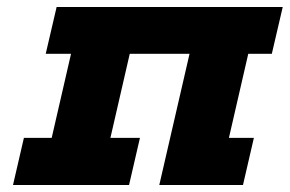

<svg xmlns="http://www.w3.org/2000/svg" viewBox="-20 -526 824 546"><path d="M141 -506H784L753 -373H686L631 -134H702L671 0H433L519 -373H349L294 -134H378L347 0H17L48 -134H127L182 -373H110Z"/></svg>

Font: Arvo
Style: Bold Italic
Weight: 700
Italic angle: -13°
Designer: Anton Koovit (Cyrillic Expansion: Cyreal)
Foundry: Anton Koovit, Yassin Baggar
Version: Version 3.000